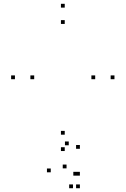

<svg xmlns="http://www.w3.org/2000/svg" viewBox="-20 -772 660 1009"><path d="M320.2 -732V-752H300.2V-732ZM58.5 -355.7V-375.7H38.5V-355.7ZM320.2 21.7V1.7H300.2V21.7ZM581.5 -355.7V-375.7H561.5V-355.7ZM320.2 -64.2V-84.2H300.2V-64.2ZM159.7 -355.7V-375.7H139.7V-355.7ZM320.2 -646.2V-666.2H300.2V-646.2ZM480.3 -355.7V-375.7H460.3V-355.7ZM246.7 133.5V113.5H226.7V133.5ZM363.5 217.2V197.2H343.5V217.2ZM399.8 217.2V197.2H379.8V217.2ZM399.8 151V131H379.8V151ZM385.3 151V131H365.3V151ZM329.7 112.8V92.8H309.7V112.8ZM399.8 10V-10H379.8V10ZM341.3 -8.5V-28.5H321.3V-8.5Z"/></svg>

Font: Monaspace Neon Dots Var
Style: Regular
Weight: 400
Designer: Riley Cran and the Lettermatic Team
Version: Version 1.100 (Monaspace Neon Dots)